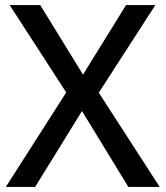

<svg xmlns="http://www.w3.org/2000/svg" viewBox="-20 -734 650 754"><path d="M607 0H484L302 -298L118 0H3L240 -371L18 -714H138L306 -441L475 -714H590L368 -370Z"/></svg>

Font: Noto Sans Vithkuqi Medium
Style: Regular
Weight: 500
Version: Version 1.001